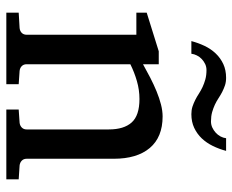

<svg xmlns="http://www.w3.org/2000/svg" viewBox="-84 -651 735 607"><g transform="rotate(90 283.5 -347.5)"><path d="M326.2 0V-39.1L368.2 -42Q377 -43 383.1 -48.8Q389.2 -54.7 389.2 -64V-324.2Q389.2 -371.6 367.2 -396.2Q345.2 -420.9 293 -420.9Q264.2 -420.9 236.3 -412.8Q208.5 -404.8 183.1 -392.1V-64Q183.1 -54.7 189 -48.8Q194.8 -43 204.1 -42L246.1 -39.1V0H20V-39.1L68.8 -42Q78.1 -43 84 -48.8Q89.8 -54.7 89.8 -64V-411.1H20V-443.8L142.1 -481.9H183.1V-432.1Q204.1 -443.8 225.8 -455.1Q247.6 -466.3 269 -475.1Q290.5 -483.9 310.5 -489Q330.6 -494.1 348.1 -494.1Q413.6 -494.1 447.8 -453.6Q481.9 -413.1 481.9 -339.8V-64Q481.9 -54.7 488 -48.8Q494.1 -43 502.9 -42L546.9 -39.1V0ZM457 -694.8Q451.2 -672.9 441.4 -652.8Q431.6 -632.8 417.5 -617.9Q403.3 -603 384.3 -594Q365.2 -585 340.8 -585Q327.6 -585 316.7 -588.6Q305.7 -592.3 295.7 -597.4Q285.6 -602.5 275.9 -608.9Q266.1 -615.2 255.1 -620.4Q244.1 -625.5 231 -629.2Q217.8 -632.8 201.7 -632.8Q191.4 -632.8 182.6 -628.7Q173.8 -624.5 166.7 -617.9Q159.7 -611.3 155.3 -602.5Q150.9 -593.8 149.9 -585H109.9Q115.7 -606.9 125.2 -627Q134.8 -647 149.2 -662.1Q163.6 -677.2 182.6 -686Q201.7 -694.8 226.1 -694.8Q239.3 -694.8 250 -691.2Q260.7 -687.5 270.8 -682.4Q280.8 -677.2 290.3 -670.9Q299.8 -664.6 310.8 -659.4Q321.8 -654.3 334.7 -650.6Q347.7 -647 363.8 -647Q374 -647 383.1 -651.1Q392.1 -655.3 399.4 -661.9Q406.7 -668.5 411.4 -677.2Q416 -686 417 -694.8Z"/></g></svg>

Font: BabelStone Ogham Stemless
Style: Regular
Weight: 400
Designer: Andrew West
Foundry: BabelStone
Version: Version 2.02 March 14, 2022